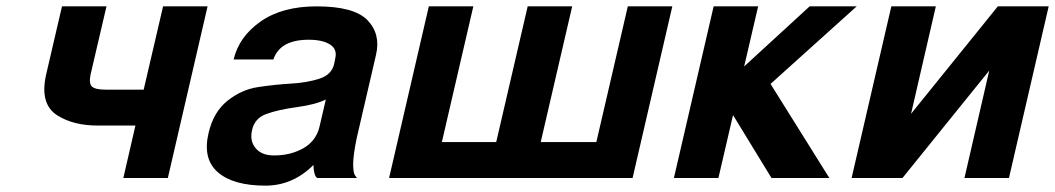

<svg xmlns="http://www.w3.org/2000/svg" viewBox="-20 -560 3319 604"><path d="M265 -326Q259 -297 269.5 -287.5Q280 -278 312 -278H432L493 -540H633L508 0H368L406 -165H288Q212 -165 162 -196Q104 -231 125 -325L175 -540H315Z M1035 -378Q1041 -406 1017.5 -420.5Q994 -435 951 -435Q861 -435 840 -373H715Q732 -445 800 -492.5Q868 -540 976 -540Q1094 -540 1136 -496.5Q1178 -453 1163 -388L1102 -125Q1091 -71 1091 -43.5Q1091 -16 1097 -8L1103 0H978Q967 -7 966 -41Q901 24 815 24Q714 24 665.5 -18Q617 -60 636 -141Q651 -207 695 -242.5Q739 -278 791.5 -286Q844 -294 895.5 -297Q947 -300 985 -312.5Q1023 -325 1031 -358ZM985 -161 1005 -247Q973 -231 914 -223Q855 -215 818 -201.5Q781 -188 773 -151Q765 -117 784 -94Q803 -71 842 -71Q894 -71 934 -93.5Q974 -116 985 -161Z M1970 0H1204L1329 -540H1469L1370 -113H1541L1640 -540H1780L1681 -113H1856L1955 -540H2095Z M2321 -351 2527 -540H2675L2404 -296L2589 0H2407L2286 -198L2240 0H2100L2225 -540H2365Z M2784 -540H2924L2846 -202L3119 -540H3279L3154 0H3014L3092 -338L2819 0H2659Z"/></svg>

Font: Miedinger
Style: Bold-Italic
Weight: 700
Italic angle: -13°
Version: Version 001.000